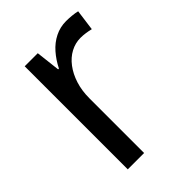

<svg xmlns="http://www.w3.org/2000/svg" viewBox="-167 -626 706 706"><g transform="rotate(-45 186.5 -273.0)"><path d="M303 -546Q317 -546 332.5 -544.5Q348 -543 360 -540L349 -458Q337 -461 323.5 -463Q310 -465 297 -465Q270 -465 245.5 -452Q221 -439 202.5 -414.5Q184 -390 173.5 -357Q163 -324 163 -284V0H78V-536H146L157 -441H161Q176 -471 197 -495Q218 -519 245 -532.5Q272 -546 303 -546Z"/></g></svg>

Font: Noto Sans Thai SemiCondensed
Style: Regular
Weight: 400
Width: 4
Designer: Monotype Design Team
Foundry: Monotype Imaging Inc.
Version: Version 2.001